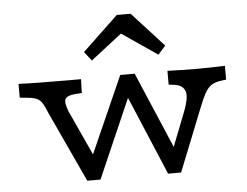

<svg xmlns="http://www.w3.org/2000/svg" viewBox="-49 -717 1004 781"><g transform="rotate(-5 453.5 -326.5)"><path d="M276.6 4 143.5 -283.1Q133.1 -308.9 125 -323Q116.9 -337.1 104 -344Q91.1 -350.8 65.3 -353.2L32.3 -356.5V-412.9Q46.8 -412.1 73.4 -411.3Q100 -410.5 122.6 -410.5H125H123.4Q150 -410.5 181.5 -410.1Q212.9 -409.7 241.1 -409.7Q269.4 -409.7 287.1 -409.7L285.5 -353.2L258.1 -351.6Q224.2 -348.4 217.3 -334.3Q210.5 -320.2 225.8 -282.3L316.1 -85.5L301.6 -83.9L447.6 -412.9L496 -375L330.6 4ZM606.5 4 466.1 -329 447.6 -412.9H506.5L646.8 -83.9L629 -77.4L691.9 -237.9Q716.9 -301.6 706 -326.2Q695.2 -350.8 660.5 -354L640.3 -356.5V-412.9Q667.7 -412.1 698 -411.3Q728.2 -410.5 758.1 -410.5Q788.7 -410.5 819 -411.3Q849.2 -412.1 875 -412.9V-356.5L854.8 -354Q829.8 -350.8 814.5 -340.7Q799.2 -330.6 787.1 -308.5Q775 -286.3 759.7 -246.8L659.7 4ZM337.9 -481.5 308.9 -518.5 454.8 -657.3H511.3L640.3 -516.1L609.7 -481.5L428.2 -605.6L494.4 -603.2Z"/></g></svg>

Font: Playfair 5pt SemiExpanded Light
Style: Regular
Weight: 300
Width: 6
Designer: Claus Eggers Sørensen
Foundry: Claus Eggers Sørensen
Version: Version 2.203